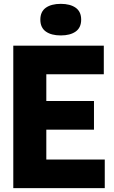

<svg xmlns="http://www.w3.org/2000/svg" viewBox="-20 -977 592 997"><path d="M49 0V-740H519V-591.5H220.5V-452.5H468V-303.5H220.5V-148.5H524V0ZM295.5 -793Q246.5 -793 218 -813.2Q189.5 -833.5 189.5 -875Q189.5 -916.5 218 -936.8Q246.5 -957 295.5 -957Q344.5 -957 373 -936.8Q401.5 -916.5 401.5 -875Q401.5 -833.5 373 -813.2Q344.5 -793 295.5 -793Z"/></svg>

Font: Encode Sans Condensed Condensed ExtraBold
Style: Regular
Weight: 800
Width: 3
Designer: Multiple Designers
Foundry: Impallari Type
Version: Version 3.000; ttfautohint (v1.8.3) -l 8 -r 50 -G 200 -x 14 